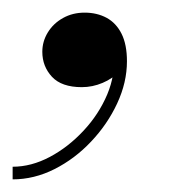

<svg xmlns="http://www.w3.org/2000/svg" viewBox="-57 -128 292 304"><path d="M-37 156V136Q-7.5 136 21.8 120.5Q51 105 75.2 79Q99.5 53 112.8 21.5Q126 -10 123 -42H142Q142 -27 131.8 -15.2Q121.5 -3.5 105.5 3.2Q89.5 10 72.5 10Q40.5 10 25.2 -6.5Q10 -23 10 -46Q10 -62.5 18.8 -76.8Q27.5 -91 42.8 -99.5Q58 -108 77 -108Q96.5 -108 111.8 -99.8Q127 -91.5 135.5 -74.5Q144 -57.5 144 -31Q144 2.5 128.5 35.8Q113 69 87.2 96.2Q61.5 123.5 29.2 139.8Q-3 156 -37 156Z"/></svg>

Font: Bodoni Moda SC 11pt
Style: Italic
Weight: 400
Italic angle: -13°
Version: Version 2.005